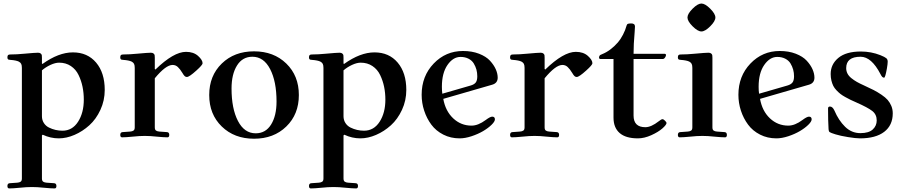

<svg xmlns="http://www.w3.org/2000/svg" viewBox="-20 -763 5050 1075"><path d="M21.5 278.3Q21.5 263.2 35.2 262.7L77.1 259.8Q88.9 258.8 95.7 254.2Q102.5 249.5 102.5 236.3V-382.8Q102.5 -397.9 98.6 -405.5Q94.7 -413.1 85.4 -418Q70.8 -425.3 38.1 -427.7Q31.2 -428.2 28.6 -429Q25.9 -429.7 23.7 -432.6Q21.5 -435.5 21.5 -441.9Q21.5 -450.7 24.9 -454.3Q28.3 -458 37.6 -458Q72.8 -458 117.7 -462.4Q175.8 -467.8 192.9 -467.8Q203.1 -467.8 208.3 -463.1Q213.4 -458.5 214.1 -453.6Q214.8 -448.7 214.8 -439.9V-407.2L217.8 -404.8Q308.1 -469.7 388.2 -469.7Q469.7 -469.7 518.1 -412.6Q566.4 -355.5 566.4 -259.3Q566.4 -200.2 542.2 -147.9Q518.1 -95.7 480.2 -61.5Q442.4 -27.3 397.2 -7.8Q352.1 11.7 309.1 11.7Q262.7 11.7 219.2 -8.8L214.8 -4.9V236.3Q214.8 249.5 221.7 254.2Q228.5 258.8 240.2 259.8L282.2 262.7Q295.9 263.2 295.9 278.3Q295.9 292 285.6 292Q265.6 292 225.6 288.1Q189 284.2 158.7 284.2Q128.4 284.2 91.8 288.1Q51.8 292 31.7 292Q21.5 292 21.5 278.3ZM214.8 -112.3Q214.8 -90.8 225.6 -74.2Q236.3 -57.6 254.2 -48.8Q272 -40 291 -35.6Q310.1 -31.2 329.6 -31.2Q384.8 -31.2 417 -81.3Q449.2 -131.3 449.2 -205.1Q449.2 -242.7 442.1 -277.1Q435.1 -311.5 419.9 -343Q404.8 -374.5 376.7 -393.3Q348.6 -412.1 311 -412.1Q289.6 -412.1 262.7 -399.7Q235.8 -387.2 214.8 -369.1Z M653.3 -7.8Q653.3 -22.9 667 -23.4L709 -26.4Q720.7 -27.3 727.5 -32Q734.4 -36.6 734.4 -49.8V-382.8Q734.4 -397.9 730.5 -405.5Q726.6 -413.1 717.3 -418Q702.6 -425.3 669.9 -427.7Q663.1 -428.2 660.4 -429Q657.7 -429.7 655.5 -432.6Q653.3 -435.5 653.3 -441.9Q653.3 -450.7 656.7 -454.3Q660.2 -458 669.4 -458Q704.6 -458 749.5 -462.4Q807.6 -467.8 824.7 -467.8Q835 -467.8 840.1 -463.1Q845.2 -458.5 845.9 -453.6Q846.7 -448.7 846.7 -439.9V-377L850.1 -373.5Q952.1 -472.7 1021.5 -472.7Q1063.5 -472.7 1088.9 -450Q1114.3 -427.2 1114.3 -408.7Q1114.3 -399.4 1079.6 -368.2Q1039.6 -332 1026.4 -332Q1019 -332 1013.7 -337.2Q1008.3 -342.3 1001 -355Q988.3 -376 975.8 -387.7Q963.4 -399.4 946.3 -399.4Q908.2 -399.4 846.7 -324.7V-49.8Q846.7 -36.6 853.5 -32Q860.4 -27.3 872.1 -26.4L914.1 -23.4Q927.7 -22.9 927.7 -7.8Q927.7 5.9 917.5 5.9Q897.5 5.9 857.4 2Q820.8 -2 790.5 -2Q760.3 -2 723.6 2Q683.6 5.9 663.6 5.9Q653.3 5.9 653.3 -7.8Z M1221.7 -54.7Q1151.4 -123 1151.4 -231Q1151.4 -338.9 1221.7 -407.2Q1292 -475.6 1402.3 -475.6Q1512.7 -475.6 1583 -407.2Q1653.3 -338.9 1653.3 -231Q1653.3 -123 1583 -54.7Q1512.7 13.7 1402.3 13.7Q1292 13.7 1221.7 -54.7ZM1276.4 -267.6Q1276.4 -154.8 1312.3 -85.7Q1348.1 -16.6 1411.6 -16.6Q1467.3 -16.6 1497.8 -65.7Q1528.3 -114.7 1528.3 -194.3Q1528.3 -307.1 1492.4 -376.2Q1456.5 -445.3 1393.1 -445.3Q1337.4 -445.3 1306.9 -396.2Q1276.4 -347.2 1276.4 -267.6Z M1710 278.3Q1710 263.2 1723.6 262.7L1765.6 259.8Q1777.3 258.8 1784.2 254.2Q1791 249.5 1791 236.3V-382.8Q1791 -397.9 1787.1 -405.5Q1783.2 -413.1 1773.9 -418Q1759.3 -425.3 1726.6 -427.7Q1719.7 -428.2 1717 -429Q1714.4 -429.7 1712.2 -432.6Q1710 -435.5 1710 -441.9Q1710 -450.7 1713.4 -454.3Q1716.8 -458 1726.1 -458Q1761.2 -458 1806.2 -462.4Q1864.3 -467.8 1881.3 -467.8Q1891.6 -467.8 1896.7 -463.1Q1901.9 -458.5 1902.6 -453.6Q1903.3 -448.7 1903.3 -439.9V-407.2L1906.2 -404.8Q1996.6 -469.7 2076.7 -469.7Q2158.2 -469.7 2206.5 -412.6Q2254.9 -355.5 2254.9 -259.3Q2254.9 -200.2 2230.7 -147.9Q2206.5 -95.7 2168.7 -61.5Q2130.9 -27.3 2085.7 -7.8Q2040.5 11.7 1997.6 11.7Q1951.2 11.7 1907.7 -8.8L1903.3 -4.9V236.3Q1903.3 249.5 1910.2 254.2Q1917 258.8 1928.7 259.8L1970.7 262.7Q1984.4 263.2 1984.4 278.3Q1984.4 292 1974.1 292Q1954.1 292 1914.1 288.1Q1877.4 284.2 1847.2 284.2Q1816.9 284.2 1780.3 288.1Q1740.2 292 1720.2 292Q1710 292 1710 278.3ZM1903.3 -112.3Q1903.3 -90.8 1914.1 -74.2Q1924.8 -57.6 1942.6 -48.8Q1960.4 -40 1979.5 -35.6Q1998.5 -31.2 2018.1 -31.2Q2073.2 -31.2 2105.5 -81.3Q2137.7 -131.3 2137.7 -205.1Q2137.7 -242.7 2130.6 -277.1Q2123.5 -311.5 2108.4 -343Q2093.3 -374.5 2065.2 -393.3Q2037.1 -412.1 1999.5 -412.1Q1978 -412.1 1951.2 -399.7Q1924.3 -387.2 1903.3 -369.1Z M2340.8 -232.4Q2340.8 -336.9 2408.2 -407.2Q2475.6 -477.5 2572.3 -477.5Q2622.6 -477.5 2662.1 -462.2Q2701.7 -446.8 2723.4 -423.1Q2745.1 -399.4 2755.9 -375Q2766.6 -350.6 2766.6 -328.1Q2766.6 -297.4 2735.4 -288.6L2461.9 -209.5Q2474.1 -141.1 2517.6 -100.3Q2561 -59.6 2620.1 -59.6Q2657.2 -59.6 2699.7 -91.3Q2724.6 -109.9 2735.8 -109.9Q2751 -109.9 2751 -94.7Q2751 -82.5 2731.9 -64Q2712.9 -45.4 2684.6 -28.8Q2656.2 -12.2 2620.1 -0.2Q2584 11.7 2553.7 11.7Q2503.4 11.7 2462.2 -9.3Q2420.9 -30.3 2395 -65.2Q2369.1 -100.1 2355 -143.3Q2340.8 -186.5 2340.8 -232.4ZM2454.1 -276.9Q2454.1 -254.9 2456.5 -238.3L2615.2 -284.2Q2635.3 -290 2643.8 -301.3Q2652.3 -312.5 2652.3 -335.9Q2652.3 -355.5 2647.5 -373.3Q2642.6 -391.1 2632.6 -407.7Q2622.6 -424.3 2603.3 -434.3Q2584 -444.3 2558.6 -444.3Q2516.6 -444.3 2485.4 -399.2Q2454.1 -354 2454.1 -276.9Z M2835.9 -7.8Q2835.9 -22.9 2849.6 -23.4L2891.6 -26.4Q2903.3 -27.3 2910.2 -32Q2917 -36.6 2917 -49.8V-382.8Q2917 -397.9 2913.1 -405.5Q2909.2 -413.1 2899.9 -418Q2885.3 -425.3 2852.5 -427.7Q2845.7 -428.2 2843 -429Q2840.3 -429.7 2838.1 -432.6Q2835.9 -435.5 2835.9 -441.9Q2835.9 -450.7 2839.4 -454.3Q2842.8 -458 2852.1 -458Q2887.2 -458 2932.1 -462.4Q2990.2 -467.8 3007.3 -467.8Q3017.6 -467.8 3022.7 -463.1Q3027.8 -458.5 3028.6 -453.6Q3029.3 -448.7 3029.3 -439.9V-377L3032.7 -373.5Q3134.8 -472.7 3204.1 -472.7Q3246.1 -472.7 3271.5 -450Q3296.9 -427.2 3296.9 -408.7Q3296.9 -399.4 3262.2 -368.2Q3222.2 -332 3209 -332Q3201.7 -332 3196.3 -337.2Q3190.9 -342.3 3183.6 -355Q3170.9 -376 3158.4 -387.7Q3146 -399.4 3128.9 -399.4Q3090.8 -399.4 3029.3 -324.7V-49.8Q3029.3 -36.6 3036.1 -32Q3043 -27.3 3054.7 -26.4L3096.7 -23.4Q3110.4 -22.9 3110.4 -7.8Q3110.4 5.9 3100.1 5.9Q3080.1 5.9 3040 2Q3003.4 -2 2973.1 -2Q2942.9 -2 2906.2 2Q2866.2 5.9 2846.2 5.9Q2835.9 5.9 2835.9 -7.8Z M3334 -439.5Q3334 -445.8 3336.2 -449.7Q3338.4 -453.6 3341.1 -455.1Q3343.8 -456.5 3350.6 -459.5Q3398.4 -478.5 3439.9 -525.9Q3454.6 -543 3468 -568.6Q3481.4 -594.2 3488.3 -620.1Q3490.2 -627.9 3496.6 -629.9Q3502.9 -631.8 3514.6 -631.8Q3535.2 -631.8 3535.2 -614.3Q3535.2 -605.5 3533.2 -580.6Q3527.3 -516.1 3527.3 -461.9H3701.2Q3704.1 -461.9 3706.5 -460Q3709 -458 3709 -455.1Q3709 -448.7 3703.4 -440.7Q3697.8 -432.6 3690.4 -432.6H3527.3V-116.2Q3527.3 -50.8 3593.3 -50.8Q3626 -50.8 3668.9 -84.5Q3682.6 -95.7 3689.5 -95.7Q3694.8 -95.7 3703.4 -87.2Q3711.9 -78.6 3711.9 -74.7Q3711.9 -64.5 3689 -44.2Q3666 -23.9 3626.7 -6.1Q3587.4 11.7 3551.3 11.7Q3483.9 11.7 3449.5 -18.1Q3415 -47.9 3415 -104.5V-432.6H3341.8Q3338.9 -432.6 3336.4 -434.6Q3334 -436.5 3334 -439.5Z M3857.9 -615.7Q3829.1 -644.5 3829.1 -665Q3829.1 -685.5 3857.9 -714.4Q3886.7 -743.2 3907.2 -743.2Q3927.7 -743.2 3956.5 -714.4Q3985.4 -685.5 3985.4 -665Q3985.4 -644.5 3956.5 -615.7Q3927.7 -586.9 3907.2 -586.9Q3886.7 -586.9 3857.9 -615.7ZM3775.4 -7.8Q3775.4 -22.9 3789.1 -23.4L3831.1 -26.4Q3842.8 -27.3 3849.6 -32Q3856.4 -36.6 3856.4 -49.8V-382.8Q3856.4 -397.9 3852.5 -405.5Q3848.6 -413.1 3839.4 -418Q3824.7 -425.3 3792 -427.7Q3785.2 -428.2 3782.5 -429Q3779.8 -429.7 3777.6 -432.6Q3775.4 -435.5 3775.4 -441.9Q3775.4 -450.7 3778.8 -454.3Q3782.2 -458 3791.5 -458Q3826.7 -458 3871.6 -462.4Q3929.7 -467.8 3946.8 -467.8Q3957 -467.8 3962.2 -463.1Q3967.3 -458.5 3968 -453.6Q3968.8 -448.7 3968.8 -439.9V-49.8Q3968.8 -36.6 3975.6 -32Q3982.4 -27.3 3994.1 -26.4L4036.1 -23.4Q4049.8 -22.9 4049.8 -7.8Q4049.8 5.9 4039.6 5.9Q4019.5 5.9 3979.5 2Q3942.9 -2 3912.6 -2Q3882.3 -2 3845.7 2Q3805.7 5.9 3785.6 5.9Q3775.4 5.9 3775.4 -7.8Z M4114.3 -232.4Q4114.3 -336.9 4181.6 -407.2Q4249 -477.5 4345.7 -477.5Q4396 -477.5 4435.5 -462.2Q4475.1 -446.8 4496.8 -423.1Q4518.6 -399.4 4529.3 -375Q4540 -350.6 4540 -328.1Q4540 -297.4 4508.8 -288.6L4235.4 -209.5Q4247.6 -141.1 4291 -100.3Q4334.5 -59.6 4393.6 -59.6Q4430.7 -59.6 4473.1 -91.3Q4498 -109.9 4509.3 -109.9Q4524.4 -109.9 4524.4 -94.7Q4524.4 -82.5 4505.4 -64Q4486.3 -45.4 4458 -28.8Q4429.7 -12.2 4393.6 -0.2Q4357.4 11.7 4327.1 11.7Q4276.9 11.7 4235.6 -9.3Q4194.3 -30.3 4168.5 -65.2Q4142.6 -100.1 4128.4 -143.3Q4114.3 -186.5 4114.3 -232.4ZM4227.5 -276.9Q4227.5 -254.9 4230 -238.3L4388.7 -284.2Q4408.7 -290 4417.2 -301.3Q4425.8 -312.5 4425.8 -335.9Q4425.8 -355.5 4420.9 -373.3Q4416 -391.1 4406 -407.7Q4396 -424.3 4376.7 -434.3Q4357.4 -444.3 4332 -444.3Q4290 -444.3 4258.8 -399.2Q4227.5 -354 4227.5 -276.9Z M4616.2 -155.8Q4616.2 -166.5 4627 -166.5Q4641.6 -166.5 4651.9 -144Q4675.3 -88.9 4711.7 -53.2Q4748 -17.6 4797.4 -17.6Q4844.2 -17.6 4866.5 -38.1Q4888.7 -58.6 4888.7 -88.9Q4888.7 -122.1 4863.8 -141.6Q4838.9 -161.1 4774.4 -189.5Q4754.4 -198.2 4742.2 -204.1Q4730 -210 4712.9 -219.5Q4695.8 -229 4685.5 -237.1Q4675.3 -245.1 4663.6 -257.3Q4651.9 -269.5 4645.5 -282.2Q4639.2 -294.9 4635 -312Q4630.9 -329.1 4630.9 -348.6Q4630.9 -403.3 4674.1 -439Q4717.3 -474.6 4799.8 -474.6Q4857.4 -474.6 4909.2 -454.1Q4934.6 -443.8 4942.4 -437Q4950.2 -430.2 4950.2 -418Q4950.2 -405.3 4945.8 -379.9Q4936.5 -328.1 4930.2 -328.1Q4923.8 -328.1 4919.4 -332.8Q4915 -337.4 4909.7 -348.1Q4859.4 -445.3 4798.3 -445.3Q4717.8 -445.3 4717.8 -381.8Q4717.8 -365.2 4724.9 -351.3Q4731.9 -337.4 4746.8 -325.4Q4761.7 -313.5 4777.6 -304.4Q4793.5 -295.4 4817.4 -284.7Q4850.6 -269.5 4871.6 -258.8Q4892.6 -248 4915 -232.9Q4937.5 -217.8 4950 -203.4Q4962.4 -189 4970.5 -169.9Q4978.5 -150.9 4978.5 -128.4Q4978.5 -61.5 4930.7 -24.9Q4882.8 11.7 4795.4 11.7Q4772 11.7 4728.3 4.6Q4684.6 -2.4 4658.2 -10.7Q4631.3 -19 4625.5 -23.2Q4619.6 -27.3 4619.1 -39.1Q4616.2 -85 4616.2 -155.8Z"/></svg>

Font: Monomachus
Style: Medium
Weight: 500
Designer: Alexey Kryukov
Version: Version 1.0